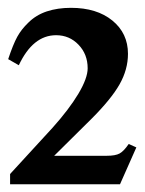

<svg xmlns="http://www.w3.org/2000/svg" viewBox="-20 -773 373 493"><path d="M288.1 -299.8H5.9V-326.2L115.2 -445.3Q157.2 -492.2 181.2 -532.2Q205.1 -572.3 205.1 -597.7Q205.1 -633.8 181.6 -658.2Q158.2 -682.6 124 -682.6Q64.5 -682.6 28.3 -605.5L1 -621.1Q13.7 -659.2 24.4 -678.7Q35.2 -698.2 52.7 -714.8Q72.3 -734.4 100.1 -743.7Q127.9 -752.9 162.1 -752.9Q228.5 -752.9 268.6 -720.2Q308.6 -687.5 308.6 -634.8Q308.6 -594.7 287.1 -556.6Q265.6 -518.6 214.8 -467.8L119.1 -373H253.9Q276.4 -373 287.1 -378.9Q297.9 -384.8 310.5 -403.3L330.1 -394.5Z"/></svg>

Font: Jomolhari
Style: Regular
Weight: 400
Designer: Christopher J. Fynn
Foundry: Christopher  J.  Fynn (Karma Drubgy¸ Tenzin).
Version: Version 1.000